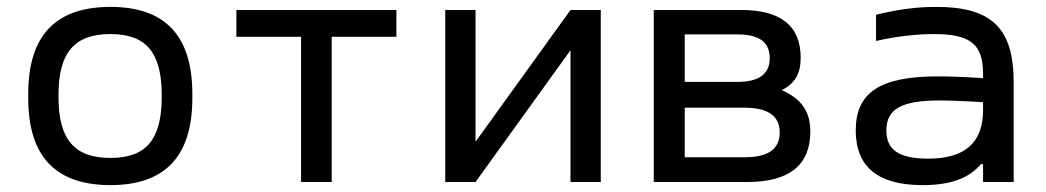

<svg xmlns="http://www.w3.org/2000/svg" viewBox="-20 -529 3040 558"><path d="M62 -256V-244C62 -75 141 9 301 9C460 9 539 -75 539 -244V-256C539 -425 460 -509 301 -509C141 -509 62 -425 62 -256ZM150 -247V-253C150 -376 196 -430 301 -430C405 -430 450 -376 450 -253V-247C450 -124 405 -70 301 -70C196 -70 150 -124 150 -247Z M855 0H944V-422H1132V-500H667V-422H855Z M1274 0H1362L1638 -383V0H1726V-500H1638L1362 -117V-500H1274Z M1880 0H2151C2274 0 2335 -49 2335 -147C2335 -205 2309 -242 2252 -267C2290 -286 2307 -315 2307 -361C2307 -454 2249 -500 2134 -500H1880ZM1970 -72V-216H2144C2212 -216 2246 -192 2246 -144C2246 -95 2212 -72 2144 -72ZM1970 -291V-429H2123C2186 -429 2217 -407 2217 -360C2217 -314 2186 -291 2123 -291Z M2701 -509C2642 -509 2586 -501 2526 -486V-410C2583 -423 2643 -430 2694 -430C2797 -430 2837 -403 2837 -315V-302C2775 -306 2730 -307 2705 -307C2536 -307 2467 -259 2467 -150C2467 -42 2534 9 2661 9C2743 9 2796 -11 2831 -52H2837V0H2926V-290C2926 -447 2862 -509 2701 -509ZM2556 -150C2556 -212 2600 -237 2710 -237C2739 -237 2791 -235 2837 -232V-209C2837 -115 2785 -68 2678 -68C2593 -68 2556 -93 2556 -150Z"/></svg>

Font: LT Wave Mono
Style: Regular
Weight: 400
Designer: Daniel Lyons
Version: Version 2.5 (Glyphs App)